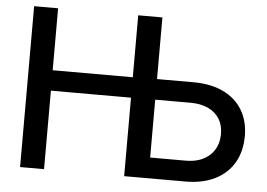

<svg xmlns="http://www.w3.org/2000/svg" viewBox="-51 -796 1205 865"><g transform="rotate(5 551.0 -364.0)"><path d="M69.3 0V-727.5H177.7V-447.3H590.3V-355H177.7V0ZM616.2 -448.7H814Q892.6 -448.7 949 -421.9Q1005.4 -395 1035.6 -345.2Q1065.9 -295.4 1065.9 -227.5Q1065.9 -157.7 1036.1 -106.7Q1006.3 -55.7 950.4 -27.8Q894.5 0 817.4 0H540V-727.5H649.4V-93.8H810.1Q878.4 -93.8 918.2 -130.1Q958 -166.5 958 -228Q958 -267.6 939.9 -296.1Q921.9 -324.7 888.7 -340.1Q855.5 -355.5 810.1 -355.5H616.2Z"/></g></svg>

Font: Inter 28pt Medium
Style: Regular
Weight: 500
Designer: Rasmus Andersson
Foundry: rsms
Version: Version 4.001;git-66647c0bb